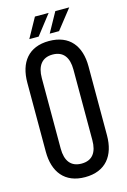

<svg xmlns="http://www.w3.org/2000/svg" viewBox="-128 -905 645 973"><g transform="rotate(-15 194.5 -419.0)"><path d="M158 -845 101 -742H150L230 -845ZM265 -845 208 -742H257L338 -845ZM194 -707C87 -707 34 -638 34 -531V-169C34 -63 87 7 194 7C302 7 355 -63 355 -169V-531C355 -638 302 -707 194 -707ZM194 -636C251 -636 277 -598 277 -535V-165C277 -101 251 -64 194 -64C138 -64 111 -101 111 -165V-535C111 -598 138 -636 194 -636Z"/></g></svg>

Font: VL Bebas Neue Regular
Style: Regular
Weight: 400
Designer: Ryoichi Tsunekawa
Foundry: Ryoichi Tsunekawa
Version: Version 001.003